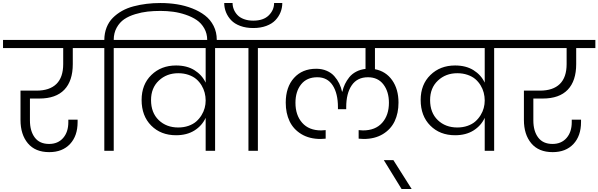

<svg xmlns="http://www.w3.org/2000/svg" viewBox="-49 -1007 3995 1282"><path d="M-28.8 -686V-740.2H564.9V-686H437V-579.1Q437 -466.8 380.6 -408Q324.2 -349.1 213.9 -349.1H150.9V-203.1Q150.9 -131.8 183.1 -88.9Q215.3 -45.9 278.8 -45.9Q337.9 -45.9 372.6 -85.7Q407.2 -125.5 407.2 -190.9V-208H469.2V-191.9Q469.2 -99.6 418.5 -45.4Q367.7 8.8 279.8 8.8Q186.5 8.8 137.2 -50Q87.9 -108.9 87.9 -206.1V-401.9H194.8Q282.2 -401.9 327.6 -446.3Q373 -490.7 373 -579.1V-686Z M710.4 -686V0H647.5V-686H506.8V-740.2H647.5Q647.9 -786.1 662.8 -823.7Q677.7 -861.3 704.3 -887.9Q731 -914.6 765.6 -934.1Q800.3 -953.6 843 -964.8Q885.7 -976.1 929.9 -981.4Q974.1 -986.8 1022.5 -986.8Q1080.1 -986.8 1133.3 -978.3Q1186.5 -969.7 1235.1 -950.7Q1283.7 -931.6 1319.8 -903.8Q1356 -876 1377.2 -834.2Q1398.4 -792.5 1398.4 -741.2V-724.1H1334.5V-740.2Q1334.5 -783.2 1314.9 -817.6Q1295.4 -852.1 1264.2 -873.3Q1232.9 -894.5 1190.9 -908.7Q1148.9 -922.9 1107.4 -928.5Q1065.9 -934.1 1022.5 -934.1Q977.1 -934.1 937 -929.7Q897 -925.3 854 -912.4Q811 -899.4 780.5 -878.7Q750 -857.9 730.2 -822.5Q710.4 -787.1 710.4 -740.2H851.6V-686Z M1141.1 -155.8Q1178.2 -155.8 1209.5 -166.7Q1240.7 -177.7 1261.5 -196Q1282.2 -214.4 1296.6 -237.8Q1311 -261.2 1317.6 -285.9Q1324.2 -310.5 1324.2 -335V-335.9Q1324.2 -362.3 1317.6 -387.9Q1311 -413.6 1296.6 -437.3Q1282.2 -460.9 1261.5 -478.8Q1240.7 -496.6 1209.5 -507.3Q1178.2 -518.1 1141.1 -518.1Q1064 -518.1 1011.7 -469Q959.5 -419.9 959.5 -338.9Q959.5 -254.4 1010.7 -205.1Q1062 -155.8 1141.1 -155.8ZM1527.3 -686H1387.2V0H1324.2V-220.2Q1299.8 -167.5 1249.3 -135.7Q1198.7 -104 1126.5 -104Q1024.9 -104 960.7 -168.5Q896.5 -232.9 896.5 -339.8Q896.5 -442.9 961.7 -506.3Q1026.9 -569.8 1126.5 -569.8Q1199.2 -569.8 1249.5 -538.3Q1299.8 -506.8 1324.2 -455.1V-686H793.5V-740.2H1527.3Z M1609.9 0V-686H1469.2V-740.2H1814V-686H1672.9V0ZM1448.2 -986.8H1503.9Q1503.9 -964.8 1512 -944.6Q1520 -924.3 1536.1 -907Q1552.2 -889.6 1579.6 -879.4Q1606.9 -869.1 1642.1 -869.1Q1710 -869.1 1745.6 -904.5Q1781.2 -939.9 1781.2 -986.8H1835.9Q1835.9 -954.6 1824.2 -925.3Q1812.5 -896 1789.8 -872.1Q1767.1 -848.1 1729 -834Q1690.9 -819.8 1642.1 -819.8Q1593.3 -819.8 1555.2 -834Q1517.1 -848.1 1494.4 -872.1Q1471.7 -896 1460 -925.3Q1448.2 -954.6 1448.2 -986.8Z M2378.9 -79.1Q2370.1 -79.1 2345.7 -81.1V-138.2Q2365.2 -136.2 2374.5 -136.2Q2457.5 -136.2 2502.7 -187Q2547.9 -237.8 2547.9 -320.8Q2547.9 -395 2511.2 -443.1Q2474.6 -491.2 2407.7 -491.2Q2336.4 -491.2 2299.6 -437.5Q2262.7 -383.8 2262.7 -291V-277.8H2207.5V-291Q2207.5 -382.8 2172.4 -437Q2137.2 -491.2 2069.8 -491.2Q1999.5 -491.2 1961.7 -443.8Q1923.8 -396.5 1923.8 -320.8Q1923.8 -237.8 1968.8 -187Q2013.7 -136.2 2095.7 -136.2Q2103 -136.2 2125.5 -138.2V-81.1Q2101.1 -79.1 2091.8 -79.1Q2017.1 -79.1 1963.6 -111.3Q1910.2 -143.6 1884.5 -197.5Q1858.9 -251.5 1858.9 -321.8Q1858.9 -425.3 1914.1 -486.6Q1969.2 -547.9 2062.5 -547.9Q2101.1 -547.9 2132.3 -534.4Q2163.6 -521 2183.6 -498Q2203.6 -475.1 2216.1 -449.7Q2228.5 -424.3 2234.9 -395H2236.8Q2243.2 -422.4 2254.4 -445.8Q2265.6 -469.2 2283.4 -491.5Q2301.3 -513.7 2329.1 -528.3Q2356.9 -543 2391.6 -546.9V-686H1755.9V-740.2H2714.8V-686H2454.6V-544.9Q2527.3 -531.2 2569.6 -471.4Q2611.8 -411.6 2611.8 -321.8Q2611.8 -251.5 2586.2 -197.5Q2560.5 -143.6 2507.1 -111.3Q2453.6 -79.1 2378.9 -79.1Z M2632.3 254.9 2513.7 62H2577.6L2699.7 254.9Z M3004.4 -155.8Q3041.5 -155.8 3072.8 -166.7Q3104 -177.7 3124.8 -196Q3145.5 -214.4 3159.9 -237.8Q3174.3 -261.2 3180.9 -285.9Q3187.5 -310.5 3187.5 -335V-335.9Q3187.5 -362.3 3180.9 -387.9Q3174.3 -413.6 3159.9 -437.3Q3145.5 -460.9 3124.8 -478.8Q3104 -496.6 3072.8 -507.3Q3041.5 -518.1 3004.4 -518.1Q2927.2 -518.1 2875 -469Q2822.8 -419.9 2822.8 -338.9Q2822.8 -254.4 2874 -205.1Q2925.3 -155.8 3004.4 -155.8ZM3390.6 -686H3250.5V0H3187.5V-220.2Q3163.1 -167.5 3112.5 -135.7Q3062 -104 2989.7 -104Q2888.2 -104 2824 -168.5Q2759.8 -232.9 2759.8 -339.8Q2759.8 -442.9 2825 -506.3Q2890.1 -569.8 2989.7 -569.8Q3062.5 -569.8 3112.8 -538.3Q3163.1 -506.8 3187.5 -455.1V-686H2656.7V-740.2H3390.6Z M3332.5 -686V-740.2H3926.3V-686H3798.3V-579.1Q3798.3 -466.8 3741.9 -408Q3685.5 -349.1 3575.2 -349.1H3512.2V-203.1Q3512.2 -131.8 3544.4 -88.9Q3576.7 -45.9 3640.1 -45.9Q3699.2 -45.9 3733.9 -85.7Q3768.6 -125.5 3768.6 -190.9V-208H3830.6V-191.9Q3830.6 -99.6 3779.8 -45.4Q3729 8.8 3641.1 8.8Q3547.9 8.8 3498.5 -50Q3449.2 -108.9 3449.2 -206.1V-401.9H3556.2Q3643.6 -401.9 3689 -446.3Q3734.4 -490.7 3734.4 -579.1V-686Z"/></svg>

Font: SVN-Poppins Light
Style: Regular
Weight: 300
Designer: Ninad Kale (Devanagari), Jonny Pinhorn (Latin)
Foundry: Indian Type Foundry
Version: Version 3.002 2017